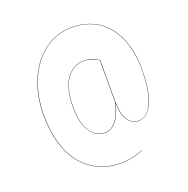

<svg xmlns="http://www.w3.org/2000/svg" viewBox="-151 -835 1148 1170"><g transform="rotate(-20 423.0 -249.5)"><path d="M438 -690.9Q500 -690.9 552 -671.1Q604 -651.4 640.6 -616.7Q677.2 -582 702.9 -533.9Q728.5 -485.8 740.7 -429.2Q752.9 -372.6 752.9 -309.1Q752.9 -227.1 741.9 -167Q731 -106.9 712.2 -75Q693.4 -43 672.4 -28.6Q651.4 -14.2 627 -14.2Q584 -14.2 558.1 -52.5Q532.2 -90.8 530.3 -161.6Q494.1 -16.1 408.2 -16.1Q349.6 -16.1 313.7 -71.3Q277.8 -126.5 277.8 -231Q277.8 -293 290.8 -341.1Q303.7 -389.2 325.9 -417.5Q348.1 -445.8 375.7 -460Q403.3 -474.1 435.1 -474.1Q485.4 -474.1 532.2 -443.8V-174.8Q532.2 -98.6 557.4 -57.4Q582.5 -16.1 627 -16.1Q645.5 -16.1 662.6 -24.4Q679.7 -32.7 696 -53.7Q712.4 -74.7 724.4 -107.2Q736.3 -139.6 743.7 -191.4Q751 -243.2 751 -309.1Q751 -372.1 738.8 -428.5Q726.6 -484.9 701.2 -532.7Q675.8 -580.6 639.4 -615.2Q603 -649.9 551.5 -669.4Q500 -689 438 -689Q336.9 -689 258.1 -629.2Q179.2 -569.3 137.2 -468.5Q95.2 -367.7 95.2 -244.1Q95.2 -138.2 121.1 -54.7Q147 28.8 193.1 81.8Q239.3 134.8 301 162.4Q362.8 189.9 436 189.9Q473.1 189.9 513.2 181.6Q553.2 173.3 583 159.2V161.1Q553.2 175.3 513.2 183.6Q473.1 191.9 436 191.9Q362.3 191.9 300 164.1Q237.8 136.2 191.4 83Q145 29.8 118.9 -54Q92.8 -137.7 92.8 -244.1Q92.8 -368.2 135.3 -469.5Q177.7 -570.8 257.1 -630.9Q336.4 -690.9 438 -690.9ZM529.8 -168.9V-174.8V-442.9Q482.9 -472.2 435.1 -472.2Q403.8 -472.2 376.5 -458.3Q349.1 -444.3 327.1 -416Q305.2 -387.7 292.5 -340.3Q279.8 -293 279.8 -231Q279.8 -127 314.9 -72.5Q350.1 -18.1 408.2 -18.1Q494.1 -18.1 529.8 -168.9Z"/></g></svg>

Font: Fira Sans Compressed Two
Style: Regular
Weight: 100
Width: 1
Designer: Carrois Corporate & Edenspiekermann AG
Foundry: Carrois Corporate GbR & Edenspiekermann AG
Version: Version 4.203;PS 004.203;hotconv 1.0.88;makeotf.lib2.5.64775